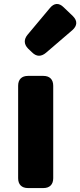

<svg xmlns="http://www.w3.org/2000/svg" viewBox="-20 -914 407 974"><path d="M72 -479V-10C72 22 90 40 122 40H200C232 40 250 22 250 -10V-479C250 -511 232 -529 200 -529H122C90 -529 72 -511 72 -479ZM120 -738C100 -714 101 -689 123 -667L143 -648C165 -626 189 -626 213 -646L347 -761C372 -783 374 -808 350 -832L303 -877C279 -901 254 -899 233 -873Z"/></svg>

Font: コーポレート・ロゴ（ラウンド）ver3 Bold
Style: Regular
Weight: 700
Designer: [KANA_main] LOGOTYPE.JP [Source Han Sans] Ryoko NISHIZUKA 西塚涼子 (kana, bopomofo & ideographs); Paul D. Hunt (Latin, Greek
Version: Version 12.001;FEAKit 1.0